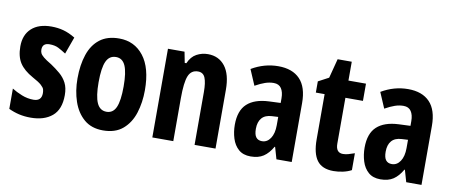

<svg xmlns="http://www.w3.org/2000/svg" viewBox="-62 -1001 2751 1164"><g transform="rotate(10 1314.0 -419.0)"><path d="M345 -253Q345 -165 296 -124Q247 -83 164 -83Q126 -83 93 -90.5Q60 -98 28 -113V-238Q55 -221 90 -207Q125 -193 162 -193Q212 -193 212 -242Q212 -254 209 -265Q206 -276 190 -290.5Q174 -305 135 -326Q79 -357 53.5 -396Q28 -435 28 -498Q28 -569 71.5 -609Q115 -649 194 -649Q233 -649 268 -639.5Q303 -630 341 -607L303 -502Q278 -518 256 -529.5Q234 -541 201 -541Q157 -541 157 -501Q157 -489 161.5 -479Q166 -469 181.5 -456Q197 -443 231 -423Q261 -403 287.5 -380.5Q314 -358 329.5 -328Q345 -298 345 -253Z M818 -367Q818 -291 797.5 -226.5Q777 -162 731 -122.5Q685 -83 609 -83Q538 -83 492.5 -122Q447 -161 425 -225.5Q403 -290 403 -367Q403 -450 424.5 -514Q446 -578 492 -613.5Q538 -649 611 -649Q705 -649 761.5 -576.5Q818 -504 818 -367ZM533 -366Q533 -280 551.5 -239Q570 -198 611 -198Q651 -198 669 -238.5Q687 -279 687 -367Q687 -454 669 -494.5Q651 -535 611 -535Q570 -535 551.5 -495Q533 -455 533 -366Z M1157 -649Q1224 -649 1262.5 -599.5Q1301 -550 1301 -455V-93H1172V-418Q1172 -476 1160 -505.5Q1148 -535 1116 -535Q1074 -535 1057.5 -495Q1041 -455 1041 -357V-93H912V-639H1014L1027 -572H1037Q1055 -614 1087.5 -631.5Q1120 -649 1157 -649Z M1590 -651Q1677 -651 1723.5 -602.5Q1770 -554 1770 -456V-93H1676L1655 -166H1652Q1628 -124 1597 -103.5Q1566 -83 1518 -83Q1472 -83 1444 -107.5Q1416 -132 1403.5 -172Q1391 -212 1391 -256Q1391 -343 1436.5 -385Q1482 -427 1570 -431L1642 -434V-463Q1642 -501 1627 -523.5Q1612 -546 1580 -546Q1554 -546 1527.5 -537Q1501 -528 1467 -509L1426 -605Q1504 -651 1590 -651ZM1604 -346Q1562 -344 1541.5 -320Q1521 -296 1521 -254Q1521 -218 1533.5 -202Q1546 -186 1570 -186Q1602 -186 1622 -216Q1642 -246 1642 -297V-348Z M2067 -195Q2082 -195 2099 -199.5Q2116 -204 2138 -212V-108Q2116 -96 2086.5 -89.5Q2057 -83 2028 -83Q1958 -83 1926.5 -125.5Q1895 -168 1895 -255V-533H1841V-602L1905 -636L1936 -755H2023V-639H2131V-533H2023V-251Q2023 -195 2067 -195Z M2389 -651Q2476 -651 2522.5 -602.5Q2569 -554 2569 -456V-93H2475L2454 -166H2451Q2427 -124 2396 -103.5Q2365 -83 2317 -83Q2271 -83 2243 -107.5Q2215 -132 2202.5 -172Q2190 -212 2190 -256Q2190 -343 2235.5 -385Q2281 -427 2369 -431L2441 -434V-463Q2441 -501 2426 -523.5Q2411 -546 2379 -546Q2353 -546 2326.5 -537Q2300 -528 2266 -509L2225 -605Q2303 -651 2389 -651ZM2403 -346Q2361 -344 2340.5 -320Q2320 -296 2320 -254Q2320 -218 2332.5 -202Q2345 -186 2369 -186Q2401 -186 2421 -216Q2441 -246 2441 -297V-348Z"/></g></svg>

Font: Noto Sans Kannada UI ExtraCondensed
Style: Bold
Weight: 700
Width: 2
Designer: Jelle Bosma - Monotype Design Team
Foundry: Monotype Imaging Inc.
Version: Version 2.005; ttfautohint (v1.8.4.7-5d5b)